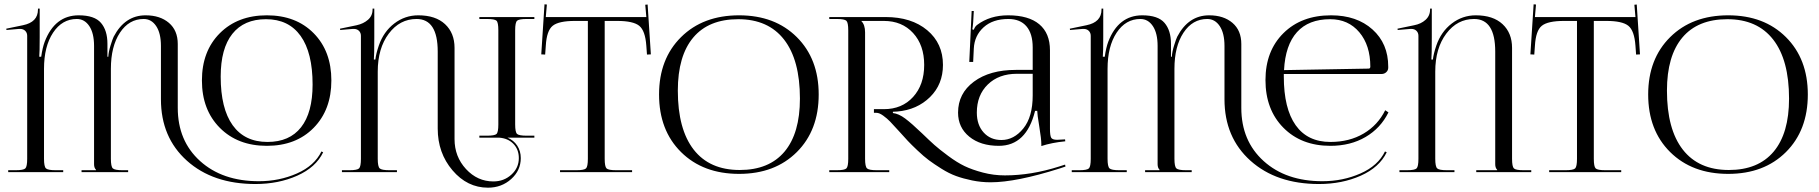

<svg xmlns="http://www.w3.org/2000/svg" viewBox="-20 -798 8431 890"><path d="M18 0V-9H53Q89 -9 97.5 -17.5Q106 -26 106 -62V-632Q106 -646 97 -655Q88 -664 73 -664Q71 -664 69 -664L10 -659L9 -665L86 -681Q156 -695 156 -754V-758H164V-627Q164 -555 162 -535H171Q177 -577 187 -604Q234 -727 345 -727Q418 -727 448 -692Q478 -657 478 -595V-535H482Q483 -557 492.5 -587.5Q502 -618 507 -628Q559 -727 655 -727Q722 -727 763 -692Q804 -657 804 -594V-298Q804 -145 907.5 -51.5Q1011 42 1180 42Q1275 42 1356.5 6Q1438 -30 1470 -96L1478 -92Q1444 -22 1357.5 16.5Q1271 55 1164 55Q967 55 846.5 -53Q726 -161 726 -338V-585Q726 -644 704 -677Q682 -710 646 -710Q578 -710 536 -646.5Q494 -583 494 -479V-62Q494 -26 503 -17.5Q512 -9 548 -9H574V0H358V-9H425V-11Q416 -20 416 -37V-585Q416 -644 394 -677Q372 -710 336 -710Q268 -710 226 -646.5Q184 -583 184 -479V-62Q184 -26 193 -17.5Q202 -9 238 -9H273V0ZM1217 -122Q1082 -122 999 -205.5Q916 -289 916 -425Q916 -561 999 -644Q1082 -727 1217 -727Q1352 -727 1434 -644Q1516 -561 1516 -425Q1516 -289 1434 -205.5Q1352 -122 1217 -122ZM1220 -140Q1322 -140 1375.5 -208Q1429 -276 1429 -406Q1429 -554 1373.5 -631.5Q1318 -709 1213 -709Q1111 -709 1057 -641Q1003 -573 1003 -443Q1003 -295 1058.5 -217.5Q1114 -140 1220 -140Z M1565 0V-9H1600Q1636 -9 1644.5 -17.5Q1653 -26 1653 -62V-632Q1653 -646 1644 -655Q1635 -664 1620 -664Q1618 -664 1616 -664L1557 -659L1556 -665L1633 -681Q1665 -688 1686 -706.5Q1707 -725 1707 -754V-758H1715V-627Q1715 -540 1713 -522H1720Q1723 -549 1736 -587Q1758 -651 1807.5 -689Q1857 -727 1919 -727Q1999 -727 2043 -686Q2087 -645 2087 -576V-153Q2087 -72 2140 -14.5Q2193 43 2267 43Q2316 43 2350.5 11.5Q2385 -20 2385 -65Q2385 -105 2360 -131Q2335 -157 2293 -160H2202V-169H2237Q2273 -169 2281.5 -177Q2290 -185 2290 -221V-658Q2290 -694 2281.5 -702Q2273 -710 2237 -710H2202V-719H2457V-710H2422Q2386 -710 2377 -702Q2368 -694 2368 -658V-221Q2368 -185 2377 -177Q2386 -169 2422 -169H2457V-160H2332Q2361 -148 2377.5 -123Q2394 -98 2394 -65Q2394 -8 2349.5 32Q2305 72 2242 72Q2146 72 2077.5 -8.5Q2009 -89 2009 -202V-559Q2009 -710 1911 -710Q1833 -710 1782 -642Q1731 -574 1731 -466V-62Q1731 -26 1740 -17.5Q1749 -9 1785 -9H1820V0Z M2576 0V-9H2652Q2688 -9 2696.5 -17.5Q2705 -26 2705 -62V-701H2645Q2570 -701 2542 -678.5Q2514 -656 2510 -586L2507 -545L2489 -546L2504 -778L2515 -777L2510 -719H2976L2971 -776L2982 -777L2997 -546L2979 -545L2976 -586Q2971 -656 2943 -678.5Q2915 -701 2841 -701H2783V-62Q2783 -26 2791.5 -17.5Q2800 -9 2836 -9H2910V0Z M3406 8Q3239 8 3137 -93Q3035 -194 3035 -360Q3035 -525 3137 -626Q3239 -727 3406 -727Q3572 -727 3673.5 -626Q3775 -525 3775 -360Q3775 -194 3673.5 -93Q3572 8 3406 8ZM3409 -10Q3545 -10 3616.5 -95Q3688 -180 3688 -341Q3688 -520 3614.5 -614.5Q3541 -709 3402 -709Q3265 -709 3193.5 -624Q3122 -539 3122 -378Q3122 -199 3195.5 -104.5Q3269 -10 3409 -10Z M4767 -474V-578Q4767 -642 4738 -676Q4709 -710 4654 -710Q4582 -710 4539.5 -671.5Q4497 -633 4494 -573L4491 -511H4473L4484 -747H4494L4491 -694Q4489 -670 4487 -662L4494 -660Q4499 -675 4510 -683Q4569 -727 4653 -727Q4748 -727 4797.5 -685.5Q4847 -644 4847 -565V-201Q4847 -170 4852.5 -160Q4858 -150 4880 -150Q4883 -150 4889.5 -150.5Q4896 -151 4900 -151L4917 -152L4918 -143Q4856 -137 4807 -121V-129Q4807 -154 4797.5 -211.5Q4788 -269 4788 -284H4778Q4738 -122 4610 -122Q4525 -122 4473 -164.5Q4421 -207 4421 -276Q4421 -365 4494.5 -419.5Q4568 -474 4689 -474ZM4767 -456H4694Q4610 -456 4559 -406.5Q4508 -357 4508 -276Q4508 -219 4539.5 -184Q4571 -149 4622 -149Q4680 -149 4723.5 -202.5Q4767 -256 4767 -356ZM3824 0V-9H3859Q3895 -9 3903.5 -17.5Q3912 -26 3912 -62V-657Q3912 -693 3903.5 -701.5Q3895 -710 3859 -710H3824V-719H4085Q4205 -719 4278 -658Q4351 -597 4351 -497Q4351 -407 4291 -348Q4231 -289 4139 -281L4119 -280V-274Q4146 -271 4176 -248.5Q4206 -226 4254 -180Q4289 -146 4311.5 -126Q4334 -106 4375 -75.5Q4416 -45 4451.5 -28Q4487 -11 4536.5 2Q4586 15 4638 15Q4760 15 4889 -26L4917 -35L4919 -26L4892 -17Q4690 47 4572 47Q4528 47 4486.5 38.5Q4445 30 4412 18Q4379 6 4344 -16Q4309 -38 4285.5 -55.5Q4262 -73 4232.5 -101Q4203 -129 4188 -145Q4173 -161 4148 -189Q4120 -220 4106 -234.5Q4092 -249 4074 -262Q4056 -275 4043 -275H4031V-292H4077Q4161 -292 4212.5 -348.5Q4264 -405 4264 -497Q4264 -589 4212.5 -645Q4161 -701 4077 -701H3973V-700Q3990 -683 3990 -648V-62Q3990 -26 3999 -17.5Q4008 -9 4044 -9H4102V0Z M4948 0V-9H4983Q5019 -9 5027.5 -17.5Q5036 -26 5036 -62V-632Q5036 -646 5027 -655Q5018 -664 5003 -664Q5001 -664 4999 -664L4940 -659L4939 -665L5016 -681Q5086 -695 5086 -754V-758H5094V-627Q5094 -555 5092 -535H5101Q5107 -577 5117 -604Q5164 -727 5275 -727Q5348 -727 5378 -692Q5408 -657 5408 -595V-535H5412Q5413 -557 5422.5 -587.5Q5432 -618 5437 -628Q5489 -727 5585 -727Q5652 -727 5693 -692Q5734 -657 5734 -594V-298Q5734 -145 5837.5 -51.5Q5941 42 6110 42Q6205 42 6286.5 6Q6368 -30 6400 -96L6408 -92Q6374 -22 6287.5 16.5Q6201 55 6094 55Q5897 55 5776.5 -53Q5656 -161 5656 -338V-585Q5656 -644 5634 -677Q5612 -710 5576 -710Q5508 -710 5466 -646.5Q5424 -583 5424 -479V-62Q5424 -26 5433 -17.5Q5442 -9 5478 -9H5504V0H5288V-9H5355V-11Q5346 -20 5346 -37V-585Q5346 -644 5324 -677Q5302 -710 5266 -710Q5198 -710 5156 -646.5Q5114 -583 5114 -479V-62Q5114 -26 5123 -17.5Q5132 -9 5168 -9H5203V0ZM5931 -455Q5931 -449 5931 -443Q5931 -295 5986 -217.5Q6041 -140 6147 -140Q6235 -140 6301 -179Q6367 -218 6401 -287L6416 -277Q6380 -204 6310 -163Q6240 -122 6147 -122Q6012 -122 5929 -206Q5846 -290 5846 -427Q5846 -562 5929.5 -644.5Q6013 -727 6150 -727Q6269 -727 6342 -661.5Q6415 -596 6415 -489V-484Q6415 -472 6406 -463.5Q6397 -455 6384 -455ZM5932 -473 6324 -480Q6332 -480 6332 -489Q6332 -588 6281 -648.5Q6230 -709 6146 -709Q6046 -709 5992 -649Q5938 -589 5932 -473Z M6467 0V-9H6502Q6538 -9 6546.5 -17.5Q6555 -26 6555 -62V-632Q6555 -646 6546 -655Q6537 -664 6522 -664Q6520 -664 6518 -664L6459 -659L6458 -665L6535 -681Q6567 -687 6588 -706Q6609 -725 6609 -754V-758H6617V-627Q6617 -540 6615 -522H6622Q6625 -549 6638 -587Q6660 -651 6709.5 -689Q6759 -727 6821 -727Q6901 -727 6945 -686Q6989 -645 6989 -576V-62Q6989 -26 6997.5 -17.5Q7006 -9 7042 -9H7078V0H6823V-9H6920V-11Q6911 -20 6911 -37V-559Q6911 -710 6813 -710Q6735 -710 6684 -642Q6633 -574 6633 -466V-62Q6633 -26 6642 -17.5Q6651 -9 6687 -9H6722V0Z M7161 0V-9H7237Q7273 -9 7281.5 -17.5Q7290 -26 7290 -62V-701H7230Q7155 -701 7127 -678.5Q7099 -656 7095 -586L7092 -545L7074 -546L7089 -778L7100 -777L7095 -719H7561L7556 -776L7567 -777L7582 -546L7564 -545L7561 -586Q7556 -656 7528 -678.5Q7500 -701 7426 -701H7368V-62Q7368 -26 7376.5 -17.5Q7385 -9 7421 -9H7495V0Z M7991 8Q7824 8 7722 -93Q7620 -194 7620 -360Q7620 -525 7722 -626Q7824 -727 7991 -727Q8157 -727 8258.5 -626Q8360 -525 8360 -360Q8360 -194 8258.5 -93Q8157 8 7991 8ZM7994 -10Q8130 -10 8201.5 -95Q8273 -180 8273 -341Q8273 -520 8199.5 -614.5Q8126 -709 7987 -709Q7850 -709 7778.5 -624Q7707 -539 7707 -378Q7707 -199 7780.5 -104.5Q7854 -10 7994 -10Z"/></svg>

Font: FoglihtenNo06
Style: Regular
Weight: 500
Designer: gluk (gluksza@wp.pl)
Foundry: gluk (gluksza@wp.pl)
Version: Version 0.76